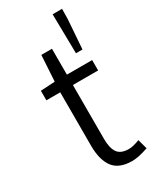

<svg xmlns="http://www.w3.org/2000/svg" viewBox="-198 -814 723 885"><g transform="rotate(-30 163.5 -372.0)"><path d="M25.4 -428.2V-479L101.6 -483.4L109.9 -621.1H166.5V-483.4H300.8V-428.2H166.5V-140.6Q166.5 -92.3 183.6 -67.9Q200.7 -43.5 243.7 -43.5Q265.1 -43.5 300.8 -57.1L314.9 -5.9Q261.7 12.2 230 12.2Q159.2 12.2 129.2 -28.3Q99.1 -68.8 99.1 -143.1V-428.2ZM248.5 -757.3H298.8L297.9 -703.6L286.6 -547.9H252Z"/></g></svg>

Font: Varta
Style: Light
Weight: 300
Designer: Joana Correia, Viktoriya Grabowska, Eben Sorkin
Foundry: Sorkin Type
Version: Version 1.002; ttfautohint (v1.3) -l 8 -r 24 -G 200 -x 12 -H